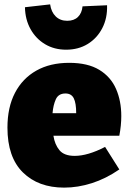

<svg xmlns="http://www.w3.org/2000/svg" viewBox="-20 -842 592 877"><path d="M273 15Q155 15 84.5 -54.5Q14 -124 14 -259Q14 -352 48.5 -418Q83 -484 146 -519.5Q209 -555 296 -555Q381 -555 433.5 -523Q486 -491 510 -436Q534 -381 534 -312Q534 -269 525 -222H224Q230 -182 251.5 -156Q273 -130 321 -130Q381 -130 460 -171L525 -68Q464 -26 400 -5.5Q336 15 273 15ZM279 -415Q247 -415 235 -388.5Q223 -362 220 -325H328Q328 -371 317 -393Q306 -415 279 -415ZM282 -615Q228 -615 186 -640Q144 -665 119.5 -709Q95 -753 94 -809L209 -822Q214 -787 234.5 -767Q255 -747 287 -747Q318 -747 336 -764.5Q354 -782 357 -813L469 -818Q471 -759 447 -713Q423 -667 380.5 -641Q338 -615 282 -615Z"/></svg>

Font: Bitter Black
Style: Regular
Weight: 900
Designer: Sol Matas, and Bitter project Authors
Foundry: Sol Matas
Version: Version 2.001